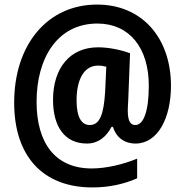

<svg xmlns="http://www.w3.org/2000/svg" viewBox="-20 -738 809 840"><path d="M728 -362C728 -575 599 -718 405 -718C186 -718 42 -541 42 -289C42 -55 167 82 384 82C458 82 524 67 580 42V-44C520 -19 445 -1 381 -1C221 -1 140 -113 140 -293C140 -482 230 -635 406 -635C546 -635 631 -529 631 -363C631 -254 609 -191 572 -191C552 -191 539 -206 539 -254C539 -264 540 -282 541 -299L549 -505C512 -519 457 -531 409 -531C285 -531 212 -439 212 -301C212 -183 264 -110 360 -110C409 -110 444 -138 468 -183H474C488 -138 523 -110 573 -110C671 -110 728 -223 728 -362ZM315 -299C315 -386 345 -451 409 -451C423 -451 434 -449 445 -446L440 -337C434 -239 417 -191 373 -191C337 -191 315 -224 315 -299Z"/></svg>

Font: Noto Sans Display SemiCondensed
Style: Bold
Weight: 700
Width: 4
Designer: Monotype Design Team
Foundry: Monotype Imaging Inc.
Version: Version 1.900